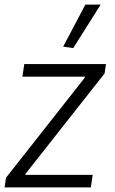

<svg xmlns="http://www.w3.org/2000/svg" viewBox="-37 -820 503 839"><path d="M239 -616 336 -800H403L283 -610ZM-11 -43 333 -480 334 -485H61L69 -540H426L420 -499L75 -61L74 -56H368L360 -1H-17Z"/></svg>

Font: Plata Sans Light
Style: Italic
Weight: 300
Italic angle: -8°
Designer: Pablo Impallari, Andres Torresi, & Cristiano Sobral
Foundry: Pablo Impallari, Andres Torresi, & Cristiano Sobral
Version: Version 1.00;December 28, 2019;FontCreator 12.0.0.2547 64-bi